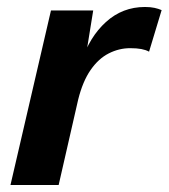

<svg xmlns="http://www.w3.org/2000/svg" viewBox="-20 -530 483 550"><path d="M10 0 126 -500H247L221 -339L213 -352Q236 -424 283.5 -467Q331 -510 395 -510Q411 -510 422.5 -507.5Q434 -505 443 -501L407 -382Q398 -387 385 -389.5Q372 -392 353 -392Q321 -392 291.5 -377Q262 -362 239.5 -329.5Q217 -297 204 -245L148 0Z"/></svg>

Font: Kantumruy Pro SemiBold
Style: Italic
Weight: 600
Italic angle: -13°
Version: Version 1.002